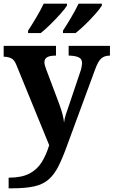

<svg xmlns="http://www.w3.org/2000/svg" viewBox="-20 -786 619 1046"><path d="M27 182Q97 182 139.5 160Q182 138 207 98Q232 58 248 5L68 -435Q57 -461 41 -468.5Q25 -476 4 -477H0V-536H285V-483H282Q254 -483 238 -475Q222 -467 222 -446Q222 -438 225.5 -426.5Q229 -415 232 -407L301 -224Q315 -186 321 -162Q327 -138 329 -118Q331 -139 339.5 -165Q348 -191 351 -198L417 -394Q421 -404 424 -419Q427 -434 427 -443Q427 -465 409 -473.5Q391 -482 358 -483H354V-536H579V-483H575Q547 -482 530.5 -466.5Q514 -451 499 -410L348 0Q322 73 298.5 119.5Q275 166 244 192.5Q213 219 165.5 229.5Q118 240 44 240H27ZM323 -619Q344 -651 368 -691.5Q392 -732 408 -766H535V-756Q525 -739 499.5 -710Q474 -681 444.5 -652.5Q415 -624 392 -606H323ZM133 -619Q154 -651 178 -691.5Q202 -732 218 -766H345V-756Q335 -739 309 -710Q283 -681 254 -652.5Q225 -624 202 -606H133Z"/></svg>

Font: NotoSerif-Bold
Style: Regular
Weight: 700
Designer: Monotype Design Team
Foundry: Monotype Imaging Inc.
Version: Version 2.007; ttfautohint (v1.8) -l 8 -r 50 -G 200 -x 14 -D